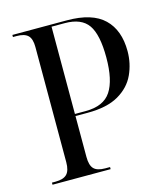

<svg xmlns="http://www.w3.org/2000/svg" viewBox="-107 -799 775 884"><g transform="rotate(-15 280.0 -357.0)"><path d="M34 0V-10H51Q89 -10 105.5 -27Q122 -44 122 -84V-633Q122 -672 105.5 -688Q89 -704 52 -704H34V-714H294Q414 -714 470.5 -659.5Q527 -605 527 -505Q527 -446 503 -394Q479 -342 424 -310Q369 -278 276 -278H218V-83Q218 -43 234 -26.5Q250 -10 288 -10H311V0ZM269 -288Q355 -288 390 -341Q425 -394 425 -502Q425 -611 392.5 -657.5Q360 -704 281 -704H218V-288Z"/></g></svg>

Font: Noto Serif Display SemiCondensed
Style: Regular
Weight: 400
Width: 4
Designer: Monotype Design Team
Foundry: Monotype Imaging Inc.
Version: Version 2.009